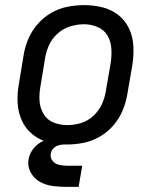

<svg xmlns="http://www.w3.org/2000/svg" viewBox="-20 -558 616 752"><path d="M241 8Q274 8 307 1.5Q340 -5 371 -23Q402 -41 425 -68Q448 -95 461 -127Q474 -159 479 -191L498 -301Q504 -338 502.5 -375Q501 -412 486.5 -444Q472 -476 445 -498Q418 -520 382.5 -529Q347 -538 310 -538Q278 -538 244.5 -531.5Q211 -525 180.5 -507.5Q150 -490 126.5 -462.5Q103 -435 90 -403.5Q77 -372 72 -339L54 -229Q47 -192 49 -155Q51 -118 65.5 -86Q80 -54 107 -32Q134 -10 169 -1Q204 8 241 8ZM243 -68Q215 -68 190 -78Q165 -88 151 -111Q137 -134 135 -161.5Q133 -189 138 -217L156 -327Q160 -354 171.5 -380Q183 -406 205 -426Q227 -446 254.5 -454.5Q282 -463 309 -463Q336 -463 361.5 -452.5Q387 -442 400.5 -419.5Q414 -397 416 -369.5Q418 -342 414 -314L395 -204Q391 -177 379.5 -151Q368 -125 346 -104.5Q324 -84 297 -76Q270 -68 243 -68ZM242 174H288L302 91H242Q226 91 211 87.5Q196 84 186 72Q176 60 179 44Q180 33 188.5 24Q197 15 208 11.5Q219 8 230 8V-22Q209 -22 187.5 -18Q166 -14 145.5 -4Q125 6 110.5 24.5Q96 43 92 65Q87 93 100 117Q113 141 136 154Q159 167 186.5 170.5Q214 174 242 174Z"/></svg>

Font: Iosevka Sparkle Oblique
Style: Regular
Weight: 400
Italic angle: -9°
Designer: Belleve Invis
Foundry: Belleve Invis
Version: Version 4.5.0; ttfautohint (v1.8.3)